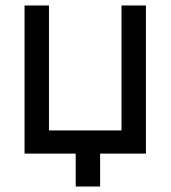

<svg xmlns="http://www.w3.org/2000/svg" viewBox="-20 -560 622 700"><path d="M256 120H345V0H512V-540H423V-84.5H158.5V-540H69.5V0H256Z"/></svg>

Font: Eudonet Medium
Style: Regular
Weight: 500
Designer: Mikhail Sharanda
Foundry: Mikhail Sharanda
Version: Version 4.503;Glyphs 3.1.2 (3151)